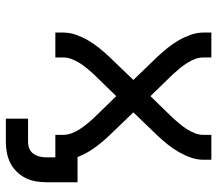

<svg xmlns="http://www.w3.org/2000/svg" viewBox="-62 -498 725 640"><g transform="rotate(90 300.0 -177.5)"><path d="M375 165V91H453Q464 91 475 86.5Q486 82 492.5 72.5Q499 63 501.5 51.5Q504 40 504 29V0H429V-26Q429 -41 423.5 -55Q418 -69 410 -81.5Q402 -94 392.5 -105.5Q383 -117 373 -128L300 -203L227 -128Q217 -117 207.5 -105.5Q198 -94 190 -81.5Q182 -69 176.5 -55Q171 -41 171 -26V0H88V-26Q88 -48 95.5 -69Q103 -90 114 -109Q125 -128 139 -145.5Q153 -163 168 -179L246 -260L168 -341Q153 -357 139 -374.5Q125 -392 114 -411Q103 -430 95.5 -451Q88 -472 88 -494V-520H171V-494Q171 -479 176.5 -465Q182 -451 190 -438.5Q198 -426 207.5 -414.5Q217 -403 227 -392L300 -317L373 -392Q383 -403 392.5 -414.5Q402 -426 410 -438.5Q418 -451 423.5 -465Q429 -479 429 -494V-520H512V-494Q512 -472 504.5 -451Q497 -430 486 -411Q475 -392 461 -374.5Q447 -357 432 -341L354 -260L432 -179Q454 -156 473 -129.5Q492 -103 503 -74H587V29Q587 47 584 65Q581 83 573 99Q565 115 552 128.5Q539 142 523 150Q507 158 489 161.5Q471 165 453 165Z"/></g></svg>

Font: Zed Mono Extended
Style: Regular
Weight: 400
Width: 7
Monospace: yes
Designer: Belleve Invis
Foundry: Belleve Invis
Version: Version 1.0.0; ttfautohint (v1.8.4)